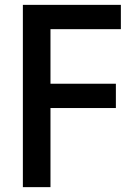

<svg xmlns="http://www.w3.org/2000/svg" viewBox="-20 -770 562 790"><path d="M74.1 -750H477.3V-650H187.7V-425.5H456.8V-325.5H187.7V0H74.1Z"/></svg>

Font: Spartan MB SemBd
Style: Regular
Weight: 600
Designer: Matt Bailey, Mirko Velimirovic
Foundry: Matt Bailey
Version: Version 1.005